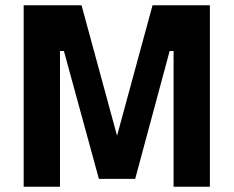

<svg xmlns="http://www.w3.org/2000/svg" viewBox="-20 -710 888 730"><path d="M70 0H208V-516H223L356 -30H494L625 -516H640V0H778V-690H560L425 -194L290 -690H70Z"/></svg>

Font: TitilliumText22L
Style: 999 wt
Weight: 900
Designer: Campivisivi
Foundry: Campivisivi
Version: 1.000